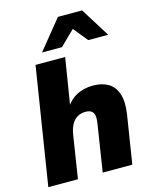

<svg xmlns="http://www.w3.org/2000/svg" viewBox="-136 -1028 878 1115"><g transform="rotate(-15 303.0 -470.5)"><path d="M13 0 125 -705H303L255 -407H244Q270 -454 314 -478.5Q358 -503 416 -503Q469 -503 506.5 -481Q544 -459 559.5 -412Q575 -365 564 -291L518 0H340L385 -288Q389 -314 385.5 -331.5Q382 -349 369.5 -358Q357 -367 334 -367Q307 -367 285.5 -354.5Q264 -342 251 -318.5Q238 -295 232 -262L191 0ZM180 -765 323 -941H468L578 -765H458L388 -851L300 -765Z"/></g></svg>

Font: Nunito Sans 12pt Black
Style: Italic
Weight: 900
Italic angle: -9°
Designer: Vernon Adams
Foundry: Vernon Adams
Version: Version 3.101;gftools[0.9.27]